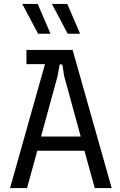

<svg xmlns="http://www.w3.org/2000/svg" viewBox="-20 -953 607 973"><path d="M31 0H117L169 -189H408L460 0H546L348 -700H114V-628H208ZM236 -782 171 -933H93L173 -782ZM386 -782 321 -933H243L323 -782ZM188 -261 272 -568 281 -620C283 -630 296 -630 297 -620L305 -568L389 -261Z"/></svg>

Font: Finlandica
Style: Regular
Weight: 400
Designer: Niklas Ekholm, Juho Hiilivirta, Jaakko Suomalainen
Foundry: Helsinki Type Studio
Version: Version 2.000;Glyphs 3.2 (3202)